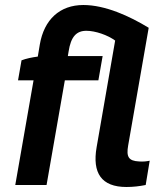

<svg xmlns="http://www.w3.org/2000/svg" viewBox="-20 -739 672 767"><path d="M139 -561 131 -513C108 -510 84 -505 66 -498L52 -418H114L41 0H166L239 -418H373L390 -515H251L254 -533C263 -592 285 -616 325 -616C361 -616 410 -599 440 -577L366 -151C348 -48 385 8 485 8C512 8 537 5 562 0L578 -97C564 -94 551 -93 536 -94C493 -96 484 -113 492 -158L574 -628C497 -675 400 -719 313 -719C219 -719 156 -661 139 -561Z"/></svg>

Font: Fixel Display 20240404 SemiBold
Style: Italic
Weight: 600
Italic angle: -10°
Designer: AlfaBravo + MacPaw
Foundry: Kyrylo Tkachov, Marchela Mozhyna, Serhii Makarenko, Maria Weinstein, Zakhar Kryvoshyya
Version: Version 1.211;Glyphs 3.2 (3225)